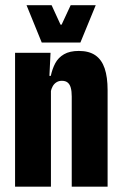

<svg xmlns="http://www.w3.org/2000/svg" viewBox="-20 -700 458 720"><path d="M249 0V-338Q249 -357.5 245.5 -370.5Q242 -383.5 234 -390.2Q226 -397 212 -397Q200.5 -397 191.8 -391.5Q183 -386 177.8 -376.8Q172.5 -367.5 170 -355L142.5 -415.5H170.5Q176 -441.5 187.2 -462.8Q198.5 -484 220 -496.5Q241.5 -509 275.5 -509Q314 -509 337.8 -492.5Q361.5 -476 372.5 -443.5Q383.5 -411 383.5 -362V0ZM36.5 0V-502H169.5L164.5 -398.5L171 -397.5V0ZM136.5 -540.5 79.5 -680.5H173.5L207 -607.5H211L245 -680.5H339L281.5 -540.5Z"/></svg>

Font: Anek Latin Condensed
Style: Bold
Weight: 700
Width: 3
Designer: Yesha Goshar
Foundry: Ek Type
Version: Version 1.003